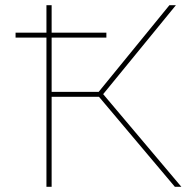

<svg xmlns="http://www.w3.org/2000/svg" viewBox="-20 -720 746 740"><path d="M40 -594H390V-575H40ZM353 -357 371 -365 679 0H654ZM159 -700H179V0H159ZM171 -366H375V-347H171ZM353 -357 633 -700H658L371 -349Z"/></svg>

Font: iiserrat Thin
Style: Regular
Weight: 100
Designer: Akira Ohta
Foundry: Akira Ohta
Version: Version 1.200;Glyphs 3.3.1 (3343)